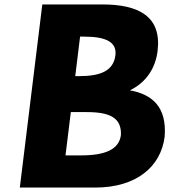

<svg xmlns="http://www.w3.org/2000/svg" viewBox="-20 -845 803 865"><path d="M170.6 -825 69.3 0H408.6C594.7 0 705.2 -94 721.9 -230C732 -363 666 -420 565.2 -438C639.6 -474 680.6 -539 689.9 -615C709.2 -772 603.7 -825 440.9 -825ZM319 -502 340.8 -680H359C458.2 -680 507.1 -655 499.9 -596C491.4 -527 435.1 -502 337.1 -502ZM275.1 -145 299.1 -340H370.5C477.3 -340 527.8 -313 524.8 -237C516.8 -172 454.2 -145 346.5 -145Z"/></svg>

Font: Hussar
Style: BdSuprExtOblOne
Weight: 700
Foundry: Cannot Into Space Fonts
Version: Version 2.00